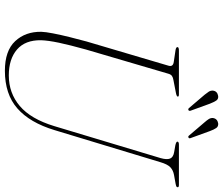

<svg xmlns="http://www.w3.org/2000/svg" viewBox="-84 -818 912 785"><g transform="rotate(90 372.5 -425.0)"><path d="M495 -190 626 -625.5Q633 -650.5 627.8 -663.8Q622.5 -677 601.5 -680.5L573 -685.5Q558.5 -689 558.5 -693.5Q558.5 -700 571 -700H736Q745 -700 745 -695Q745 -692 742.8 -690.2Q740.5 -688.5 731 -686.5L695 -680Q675.5 -676.5 663.2 -664.8Q651 -653 642.5 -624L511.5 -191.5Q481 -90.5 422.8 -39.5Q364.5 11.5 269 11.5Q187 11.5 147.8 -30.5Q108.5 -72.5 109.5 -137.5Q110 -154.5 116 -185.5Q122 -216.5 131 -252.8Q140 -289 149 -322L248 -657Q254 -676 232.5 -679L185.5 -686Q172 -688 172 -694Q172 -700 186.5 -700H365.5Q374.5 -700 374.5 -695.5Q374.5 -690.5 358 -687.5L306.5 -677.5Q296.5 -676 290 -671.5Q283.5 -667 280.5 -655.5L182 -320Q163.5 -253.5 154.2 -209.5Q145 -165.5 144 -136.5Q143 -71.5 182 -38Q221 -4.5 288 -4.5Q360 -4.5 413 -49.5Q466 -94.5 495 -190ZM515.5 -826.5 544 -748Q546.5 -742 542.5 -739.5Q537.5 -736.5 534 -741L479 -805.5Q471.5 -814 466.5 -821.8Q461.5 -829.5 462 -839Q464.5 -857 483.5 -860.5Q496.5 -862 503 -852.5Q509.5 -843 515.5 -826.5ZM403.5 -826.5 432 -748Q434 -742 430.5 -739.5Q425.5 -736.5 421.5 -741L366.5 -805.5Q359.5 -814 354.5 -821.8Q349.5 -829.5 350 -839Q352 -857 372 -860.5Q384.5 -862 390.8 -852.5Q397 -843 403.5 -826.5Z"/></g></svg>

Font: Fraunces 72pt S000 Thin
Style: Italic
Weight: 100
Italic angle: -16°
Version: Version 1.000; ttfautohint (v1.8.3)